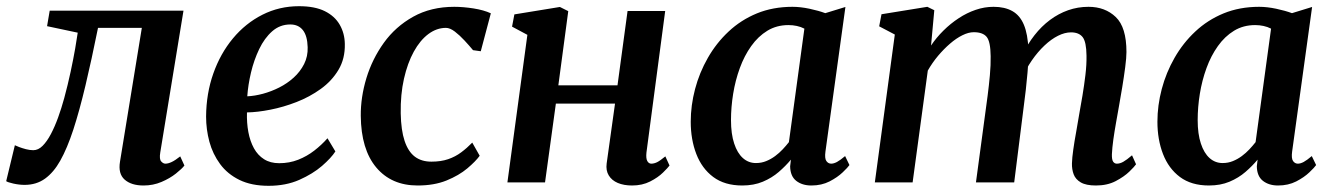

<svg xmlns="http://www.w3.org/2000/svg" viewBox="-50 -589 4300 620"><path d="M467.5 -96.5Q464 -75 470.5 -67.8Q477 -60.5 484 -60.5Q493 -60.5 504.2 -65.8Q515.5 -71 532 -84L545.5 -54.5Q537.5 -44 518 -28.5Q498.5 -13 471.5 -1.5Q444.5 10 413.5 10Q374 10 352.5 -9Q331 -28 337.5 -67L408 -499H266.5Q245.5 -395 226 -313Q206.5 -231 186.8 -170.5Q167 -110 144.5 -70Q123.5 -32.5 95.5 -12.2Q67.5 8 29.5 8Q12 8 -6.8 3.8Q-25.5 -0.5 -30 -4L-2 -120Q2 -118 11.8 -114.2Q21.5 -110.5 34 -107.2Q46.5 -104 57.5 -104Q73.5 -104 87.5 -118Q101.5 -132 114 -155.5Q126.5 -179 137.5 -209.2Q148.5 -239.5 157.5 -272.5Q169 -315 178 -357Q187 -399 192.8 -432.5Q198.5 -466 201 -483.5L102 -504.5L110.5 -554.5H542.5Z M1033 -100Q1019.5 -79 989.8 -53.2Q960 -27.5 916.5 -8.2Q873 11 817.5 11Q762 11 723.2 -8Q684.5 -27 660.8 -59.2Q637 -91.5 626.2 -131.2Q615.5 -171 615.5 -212.5Q616 -287 638.8 -351.5Q661.5 -416 702.2 -465Q743 -514 797.5 -541.5Q852 -569 915.5 -569Q966.5 -569 998.8 -553Q1031 -537 1047 -509.2Q1063 -481.5 1063.5 -447Q1064.5 -399.5 1043 -363.5Q1021.5 -327.5 985.8 -301.8Q950 -276 907.5 -259.5Q865 -243 823 -234.8Q781 -226.5 747.5 -226Q746.5 -192 752 -162.5Q757.5 -133 770 -110.2Q782.5 -87.5 802.8 -74.8Q823 -62 851.5 -62Q884.5 -62 913 -73.2Q941.5 -84.5 965 -102.8Q988.5 -121 1007.5 -142.5ZM887.5 -510Q854 -510 829 -488Q804 -466 787 -430.5Q770 -395 760.5 -354.8Q751 -314.5 748.5 -278Q772 -279 799 -286.2Q826 -293.5 851.8 -306.5Q877.5 -319.5 898.5 -338.5Q919.5 -357.5 932 -382.2Q944.5 -407 943.5 -436.5Q942.5 -473.5 928 -491.8Q913.5 -510 887.5 -510Z M1298.5 10Q1214 10 1165 -48.2Q1116 -106.5 1115 -215Q1114.5 -275 1133.2 -336.8Q1152 -398.5 1189.5 -450.8Q1227 -503 1284.2 -535Q1341.5 -567 1417 -567Q1445.5 -567 1479 -561.8Q1512.5 -556.5 1535 -546L1502.5 -423.5L1477.5 -427Q1465.5 -441.5 1450 -458.2Q1434.5 -475 1418.8 -487Q1403 -499 1390 -499Q1360 -499 1333.2 -479Q1306.5 -459 1286.2 -422.2Q1266 -385.5 1254.5 -334.8Q1243 -284 1244 -223Q1245 -168.5 1256.5 -134Q1268 -99.5 1289.5 -83.2Q1311 -67 1343 -67Q1374 -67 1397.2 -75Q1420.5 -83 1439.2 -97Q1458 -111 1475 -128.5L1499 -86Q1486 -68 1459 -45.2Q1432 -22.5 1392 -6.2Q1352 10 1298.5 10Z M2037.5 -96.5Q2035.5 -77.5 2040.2 -69Q2045 -60.5 2053 -60.5Q2062 -60.5 2071.8 -65.2Q2081.5 -70 2098.5 -84L2112 -54.5Q2107 -47.5 2091 -31.8Q2075 -16 2049.5 -3Q2024 10 1991 10Q1964.5 10 1945 1.8Q1925.5 -6.5 1915.8 -22.5Q1906 -38.5 1909 -61L1936 -254.5H1745L1710 0H1588.5L1653 -476.5L1603.5 -503L1611 -542.5L1758 -566.5L1785 -553L1753 -313.5H1944L1976.5 -553.5H2098Z M2615.5 -99.5Q2612.5 -77.5 2618.5 -69Q2624.5 -60.5 2634 -60.5Q2642.5 -60.5 2652.8 -66Q2663 -71.5 2679 -85L2693 -56Q2688 -48.5 2671.2 -32.5Q2654.5 -16.5 2628.8 -3.2Q2603 10 2570 10Q2540.5 10 2521.2 -5Q2502 -20 2501.5 -52L2504 -73.5Q2487 -53 2464.8 -33.8Q2442.5 -14.5 2413.2 -2.2Q2384 10 2347 10Q2290 10 2253.2 -17.5Q2216.5 -45 2198.5 -91.8Q2180.5 -138.5 2180.5 -196Q2180.5 -248.5 2194.5 -301.5Q2208.5 -354.5 2235.8 -402.2Q2263 -450 2302.8 -487.2Q2342.5 -524.5 2394.2 -545.8Q2446 -567 2509 -567Q2534.5 -567 2564 -560.8Q2593.5 -554.5 2615 -546.5L2680 -566.5ZM2547.5 -496.5Q2536 -502.5 2523 -505.2Q2510 -508 2496 -508Q2458 -508 2428 -489.8Q2398 -471.5 2375.8 -440.2Q2353.5 -409 2339 -369.2Q2324.5 -329.5 2317.5 -286.2Q2310.5 -243 2310.5 -201Q2310.5 -156.5 2320.8 -125.5Q2331 -94.5 2349 -78.5Q2367 -62.5 2391 -62.5Q2409 -62.5 2424.2 -68.8Q2439.5 -75 2453 -85Q2466.5 -95 2477.5 -106.8Q2488.5 -118.5 2497.5 -130Z M2967 -556 2956.5 -442Q2973.5 -467.5 2996.5 -490.2Q3019.5 -513 3045.8 -530.2Q3072 -547.5 3100.5 -557.2Q3129 -567 3158.5 -567Q3194.5 -567 3219 -553.2Q3243.5 -539.5 3256.2 -509.2Q3269 -479 3271 -428.5Q3271 -422 3271 -415Q3271 -408 3270.5 -400.8Q3270 -393.5 3269 -385.5L3251 -411Q3268 -446.5 3290.5 -475.2Q3313 -504 3340.5 -524.5Q3368 -545 3399.2 -556Q3430.5 -567 3465 -567Q3518.5 -567 3553 -534Q3587.5 -501 3587.5 -421Q3587.5 -403 3583.5 -372.2Q3579.5 -341.5 3574 -308Q3568.5 -274.5 3563.5 -247Q3559 -221.5 3554 -193.5Q3549 -165.5 3545.2 -138.8Q3541.5 -112 3540.5 -91Q3540 -73.5 3544.5 -67Q3549 -60.5 3556.5 -60.5Q3566.5 -60.5 3577.2 -66.5Q3588 -72.5 3605.5 -87.5L3618.5 -58.5Q3613.5 -51 3596.8 -34.8Q3580 -18.5 3552.8 -4.2Q3525.5 10 3489 10Q3457 10 3440 0Q3423 -10 3417 -26.2Q3411 -42.5 3411.5 -61.5Q3412 -79.5 3415.8 -106Q3419.5 -132.5 3425 -162.2Q3430.5 -192 3435 -220.5Q3440 -247.5 3445.5 -280.5Q3451 -313.5 3455 -347Q3459 -380.5 3458.5 -409.5Q3458 -454 3446 -469.2Q3434 -484.5 3408.5 -484.5Q3388.5 -484.5 3366.5 -473.5Q3344.5 -462.5 3322.8 -442Q3301 -421.5 3282 -394Q3263 -366.5 3250 -334L3271 -405Q3270.5 -382 3268 -354.2Q3265.5 -326.5 3262.5 -298.8Q3259.5 -271 3256 -246.5L3225 0H3101.5L3131 -219Q3135 -247 3139.2 -280Q3143.5 -313 3146.5 -346.2Q3149.5 -379.5 3149 -407.5Q3148.5 -455 3136 -470Q3123.5 -485 3094.5 -485Q3077.5 -485 3057.8 -475.2Q3038 -465.5 3018 -448.2Q2998 -431 2979.2 -408.8Q2960.5 -386.5 2946 -361L2897 0H2775L2839.5 -477.5L2789 -504L2796.5 -543L2944.5 -567Z M4122.5 -99.5Q4119.5 -77.5 4125.5 -69Q4131.5 -60.5 4141 -60.5Q4149.5 -60.5 4159.8 -66Q4170 -71.5 4186 -85L4200 -56Q4195 -48.5 4178.2 -32.5Q4161.5 -16.5 4135.8 -3.2Q4110 10 4077 10Q4047.5 10 4028.2 -5Q4009 -20 4008.5 -52L4011 -73.5Q3994 -53 3971.8 -33.8Q3949.5 -14.5 3920.2 -2.2Q3891 10 3854 10Q3797 10 3760.2 -17.5Q3723.5 -45 3705.5 -91.8Q3687.5 -138.5 3687.5 -196Q3687.5 -248.5 3701.5 -301.5Q3715.5 -354.5 3742.8 -402.2Q3770 -450 3809.8 -487.2Q3849.5 -524.5 3901.2 -545.8Q3953 -567 4016 -567Q4041.5 -567 4071 -560.8Q4100.5 -554.5 4122 -546.5L4187 -566.5ZM4054.5 -496.5Q4043 -502.5 4030 -505.2Q4017 -508 4003 -508Q3965 -508 3935 -489.8Q3905 -471.5 3882.8 -440.2Q3860.5 -409 3846 -369.2Q3831.5 -329.5 3824.5 -286.2Q3817.5 -243 3817.5 -201Q3817.5 -156.5 3827.8 -125.5Q3838 -94.5 3856 -78.5Q3874 -62.5 3898 -62.5Q3916 -62.5 3931.2 -68.8Q3946.5 -75 3960 -85Q3973.5 -95 3984.5 -106.8Q3995.5 -118.5 4004.5 -130Z"/></svg>

Font: Merriweather 20pt SemiBold
Style: Italic
Weight: 600
Italic angle: -7.8°
Version: Version 2.101